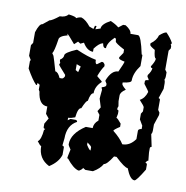

<svg xmlns="http://www.w3.org/2000/svg" viewBox="-60 -508 564 581"><g transform="rotate(10 222.0 -217.5)"><path d="M234.9 -450.2Q251 -443.4 260.7 -435.1L273.9 -445.3H281.7Q300.3 -433.6 300.3 -422.4H323.7Q333 -422.4 344.7 -366.7Q347.2 -366.7 347.2 -364.3V-331.5Q328.6 -306.6 328.6 -283.7Q328.6 -276.4 302.7 -273.4V-268.6Q302.7 -264.6 315.9 -253.4Q300.3 -243.2 300.3 -232.9V-215.3L302.7 -200.2Q300.3 -195.8 300.3 -189.9Q305.2 -189.5 305.2 -185.1V-177.2L302.7 -164.6Q306.2 -164.6 318.4 -149.4V-139.6Q300.3 -127.9 300.3 -124.5Q323.7 -106 334 -88.9Q357.4 -88.9 373.5 -111.8V-137.2Q373.5 -143.1 383.8 -144.5V-154.8L373.5 -172.4V-189.9L378.4 -197.8V-210.4Q378.4 -213.9 362.8 -230.5Q377.9 -238.3 383.8 -258.3Q383.8 -260.7 368.2 -280.8V-288.6Q368.2 -293.5 378.4 -293.5V-296.4L373.5 -303.7V-308.6Q383.8 -322.3 383.8 -331.5Q378.4 -331.5 378.4 -336.4Q389.2 -353 389.2 -361.8Q383.8 -361.8 381.3 -387.2Q365.2 -396.5 365.2 -399.9V-404.8Q381.8 -416.5 386.2 -432.6Q400.4 -445.3 407.2 -445.3Q421.4 -430.7 428.2 -417.5V-415Q428.2 -412.6 425.8 -412.6L428.2 -407.2V-399.9L422.9 -392.1V-334L428.2 -326.7V-314Q428.2 -308.1 425.8 -303.7Q428.2 -299.3 428.2 -293.5V-275.9L418 -245.6Q422.9 -244.6 422.9 -240.7V-210.4L428.2 -202.6V-195.3L418 -164.6V-144.5Q418 -138.7 415 -134.3L422.9 -96.7Q418 -95.7 418 -91.3V-78.6L420.4 -53.7Q416.5 -53.7 412.6 -45.9Q418 -45.4 418 -41V-25.9Q395 12.2 389.2 12.2Q375.5 12.2 362.8 -20.5Q353 -20.5 323.7 -48.3H315.9Q298.3 -20.5 289.6 -20.5Q281.7 -5.4 260.7 6.8H237.3L229.5 2Q229.5 5.9 219.2 12.2H216.3Q200.2 7.8 179.7 -18.1H177.2Q177.2 -21.5 182.6 -45.9Q174.3 -57.6 174.3 -61Q174.3 -94.2 216.3 -121.6H237.3Q237.3 -136.2 250.5 -147V-164.6L242.7 -174.8L250.5 -187.5L242.7 -212.9Q242.7 -218.3 245.1 -240.7Q242.7 -245.6 242.7 -248Q255.4 -251.5 255.4 -255.9V-260.7L250.5 -268.6V-271Q263.7 -303.7 284.2 -303.7Q297.4 -332 297.4 -336.4Q279.3 -339.8 279.3 -344.2V-346.7L289.6 -361.8V-372.1Q260.7 -387.2 260.7 -392.1Q260.7 -402.3 255.4 -402.3Q234.9 -382.8 234.9 -366.7H231.9Q226.1 -366.7 224.1 -379.4H221.7Q210.9 -376 198.2 -358.9V-349.1Q179.7 -349.1 166.5 -371.6L156.2 -366.7L148.4 -371.6L137.7 -361.8Q114.7 -389.6 111.8 -389.6L114.3 -384.8Q88.4 -378.4 88.4 -366.7Q83 -330.6 77.6 -323.7L82.5 -316.4Q85.9 -307.1 96.2 -271Q104.5 -271 112.3 -253.4H119.6Q123.5 -253.4 127.4 -260.7V-265.6Q104 -291.5 104 -293.5L106.4 -298.8Q104 -303.2 104 -308.6Q114.3 -314.9 114.3 -323.7Q114.3 -332 148.4 -346.7H150.9Q185.5 -331.5 210.9 -326.7Q210.9 -314 216.3 -314L229.5 -323.7H231.9Q235.8 -323.7 239.7 -316.4V-311.5Q232.4 -301.8 224.1 -280.8V-278.3L239.7 -265.6V-263.2Q221.7 -247.1 221.7 -225.6Q212.9 -225.6 208.5 -200.2Q203.6 -200.2 192.9 -174.8Q183.1 -174.8 179.7 -144.5Q167.5 -139.6 158.7 -139.6V-131.8L166.5 -137.2H182.6Q187.5 -136.2 187.5 -131.8Q158.7 -116.7 158.7 -76.2L156.2 -53.7Q161.6 -52.7 161.6 -48.3V-25.9Q154.3 -2.4 127.4 14.6Q93.3 -2.4 93.3 -41Q89.8 -41 80.6 -53.7Q90.8 -60.5 93.3 -91.3Q96.2 -91.3 96.2 -94.2Q90.8 -94.2 90.8 -99.1V-109.4L101.1 -127L90.8 -139.6V-162.1Q64.5 -162.1 59.6 -202.6L56.6 -207.5V-222.7L49.3 -227.5Q49.3 -220.2 46.4 -220.2Q33.2 -233.4 15.1 -265.6V-288.6Q15.1 -291 17.6 -291L9.8 -303.7V-336.4L15.1 -344.2V-377Q23.9 -404.8 33.2 -404.8L51.8 -419.9Q59.6 -420.9 80.6 -437.5Q98.1 -437.5 106.4 -447.8Q129.9 -444.8 129.9 -440.4Q138.7 -445.3 146 -445.3Q159.7 -440.9 174.3 -422.4L187.5 -417.5L190.4 -427.7H195.3L193.4 -417.5L208.5 -422.4Q208.5 -436 234.9 -450.2ZM156.2 -303.7V-285.6L164.6 -280.8L169.4 -298.8ZM229.5 -76.2V-68.8Q238.8 -53.7 242.7 -53.7V-63.5Q242.7 -66.9 229.5 -76.2Z"/></g></svg>

Font: Truetypewriter PolyglOTT
Style: Regular
Weight: 400
Designer: Sergey Beatoff a.k.a. Sam_T
Version: Version 3.76